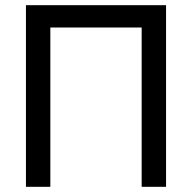

<svg xmlns="http://www.w3.org/2000/svg" viewBox="-20 -720 740 740"><path d="M526 -614H174V0H80V-700H620V0H526Z"/></svg>

Font: Retni Sans Medium
Style: Regular
Weight: 500
Designer: Vitaly Kuzmin
Foundry: ParaType Ltd.
Version: Version 1.00;March 2, 2019;FontCreator 11.5.0.2425 64-bit; t